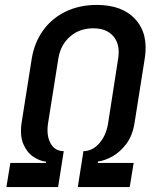

<svg xmlns="http://www.w3.org/2000/svg" viewBox="-20 -760 640 780"><path d="M6 0 22 -98H167V-103Q141 -106 115 -123.5Q89 -141 74.5 -175.5Q60 -210 68 -263L109 -522Q120 -588 155.5 -637Q191 -686 247 -713Q303 -740 373 -740Q478 -740 531 -680.5Q584 -621 568 -522L527 -263Q519 -210 493.5 -176Q468 -142 436.5 -124.5Q405 -107 378 -104L377 -98H523L507 0H296L319 -146Q355 -146 383 -177.5Q411 -209 419 -258L460 -522Q469 -578 441.5 -611.5Q414 -645 359 -645Q303 -645 264.5 -611.5Q226 -578 217 -522L175 -258Q168 -209 185.5 -177.5Q203 -146 239 -146L216 0Z"/></svg>

Font: JetBrains Mono NL SemiBold
Style: Italic
Weight: 600
Italic angle: -9°
Monospace: yes
Designer: Philipp Nurullin, Konstantin Bulenkov
Foundry: JetBrains
Version: Version 2.305; ttfautohint (v1.8.4.7-5d5b)